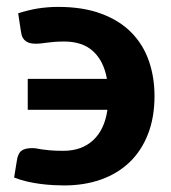

<svg xmlns="http://www.w3.org/2000/svg" viewBox="-20 -544 509 571"><path d="M34 -504.5Q50 -509.5 64.2 -513Q78.5 -516.5 92.5 -518.8Q106.5 -521 121.2 -522.2Q136 -523.5 153 -523.5Q227 -523.5 281.2 -503.2Q335.5 -483 370.5 -447.5Q405.5 -412 422.5 -363.5Q439.5 -315 439.5 -258.5Q439.5 -195 420.2 -145.5Q401 -96 365.8 -62Q330.5 -28 280.8 -10.2Q231 7.5 170 7.5Q156.5 7.5 138.2 6.5Q120 5.5 100.2 3Q80.5 0.5 60.2 -4.2Q40 -9 22 -16L30 -65.5Q33 -87 43.2 -95.2Q53.5 -103.5 76 -103.5Q83.5 -103.5 90 -102.2Q96.5 -101 106 -99.5Q115.5 -98 130 -96.8Q144.5 -95.5 168.5 -95.5Q223 -95.5 257 -127Q291 -158.5 299.5 -217.5H62.5V-309.5H298Q288.5 -362.5 257 -391.5Q225.5 -420.5 171 -420.5Q154.5 -420.5 142.2 -419.5Q130 -418.5 120.5 -417.2Q111 -416 102.8 -415Q94.5 -414 86.5 -414Q78 -414 70.8 -415.5Q63.5 -417 57.8 -420.8Q52 -424.5 48 -431.2Q44 -438 42.5 -449Z"/></svg>

Font: Lato 2
Style: Regular
Weight: 800
Designer: Lukasz Dziedzic with Adam Twardoch and Botio Nikoltchev
Foundry: tyPoland Lukasz Dziedzic
Version: Version 2.015; 2015-08-06; http://www.latofonts.com/